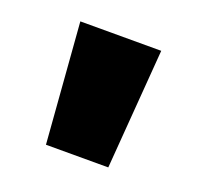

<svg xmlns="http://www.w3.org/2000/svg" viewBox="-61 -779 400 388"><g transform="rotate(20 138.5 -585.0)"><path d="M226 -714H52L72 -456H206Z"/></g></svg>

Font: Noto Sans Thai SemCond Blk
Style: Regular
Weight: 900
Width: 4
Designer: Monotype Design Team
Foundry: Monotype Imaging Inc.
Version: Version 2.002